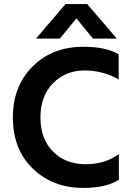

<svg xmlns="http://www.w3.org/2000/svg" viewBox="-20 -912 649 940"><path d="M561 -646V-523Q485 -567 393 -567Q301 -567 239.5 -504.5Q178 -442 178 -337Q178 -232 239.5 -170Q301 -108 400 -108Q495 -108 562 -158V-32Q500 8 388 8Q238 8 140.5 -86.5Q43 -181 43 -337Q43 -490 139.5 -586.5Q236 -683 388 -683Q499 -683 561 -646ZM301 -892H407L552 -723H435L354 -822L273 -723H156Z"/></svg>

Font: Hind Semibold
Style: Regular
Weight: 600
Designer: Manushi Parikh, Satya Rajpurohit
Foundry: Indian Type Foundry
Version: Version 1.201;PS 1.0;hotconv 1.0.78;makeotf.lib2.5.61930; tt